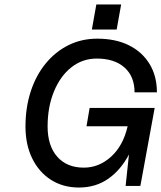

<svg xmlns="http://www.w3.org/2000/svg" viewBox="-20 -832 722 859"><path d="M411 -812H522L502 -700H391ZM94 -266Q94 -351 117.5 -423Q141 -495 184.5 -548Q228 -601 286.5 -630Q345 -659 415 -659Q497 -659 556.5 -629.5Q616 -600 649 -546Q682 -492 682 -419H582Q582 -490 537 -530Q492 -570 413 -570Q349 -570 299.5 -531Q250 -492 221.5 -423Q193 -354 193 -266Q193 -180 236 -131Q279 -82 355 -82Q423 -82 477 -131Q531 -180 551 -267H367L381 -349H672L608 0H542L557 -141Q520 -71 464 -32Q408 7 333 7Q262 7 208 -27.5Q154 -62 124 -123.5Q94 -185 94 -266Z"/></svg>

Font: Overused Grotesk Medium
Style: Italic
Weight: 500
Italic angle: -10°
Version: Version 0.003